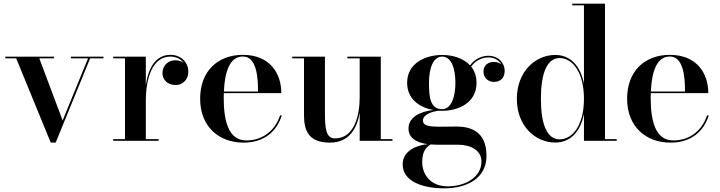

<svg xmlns="http://www.w3.org/2000/svg" viewBox="-20 -770 3935 1050"><path d="M322.5 -111 195 -451H275V-460H9V-451H68.5L257.5 10H284.5L473 -451H546V-460H368V-451H461.5Z M599 -9V0H847.5V-9H777.5V-218.5C777.5 -343.5 814.5 -460.5 911.5 -460.5C944.5 -460.5 970 -446 985.5 -425C973.5 -435 957.5 -440.5 939.5 -440.5C901.5 -440.5 868.5 -414 868.5 -370C868.5 -334 896.5 -305 940 -305C982.5 -305 1010 -338 1010 -378C1010 -425.5 974 -470 912 -470C830 -470 791 -397 777.5 -304.5V-460H599V-451H663.5V-9Z M1521 -139H1511.5C1486.5 -61 1421.5 -2 1327 -2C1227 -2 1203.5 -113.5 1203.5 -235C1203.5 -243.5 1204 -252 1204 -260.5H1518.5C1518.5 -369.5 1455.5 -470 1308 -470C1172.5 -470 1074.5 -382.5 1074.5 -230C1074.5 -77.5 1177 10 1312 10C1427 10 1495 -54 1521 -139ZM1308 -461C1383 -461 1391.5 -348.5 1391 -269.5H1204.5C1208.5 -370.5 1233.5 -461 1308 -461Z M1757 -460H1578V-451H1642.5V-141C1642.5 -54 1669 10 1783.5 10C1893.5 10 1933.5 -72.5 1947 -154V0H2126.5V-9H2062.5V-460H1879.5V-451H1947V-236.5C1947 -147.5 1921.5 -13 1812 -13C1763.5 -13 1757 -66 1757 -150Z M2214 -67C2214 -17 2254 9.5 2319.5 18.5C2270.5 22 2182 48.5 2182 129C2182 221.5 2290.5 260 2409.5 260C2532 260 2640.5 206.5 2640.5 82C2640.5 -53.5 2551 -78 2476 -78C2447.5 -78 2421.5 -77 2386.5 -77C2332 -77 2293 -80.5 2293 -111C2293 -143.5 2342 -160.5 2381.5 -164.5C2387 -164.5 2392.5 -164 2398 -164C2485.5 -164 2586 -206.5 2586 -317C2586 -354 2574.5 -383.5 2556.5 -406C2583.5 -443.5 2621.5 -456 2651 -456C2685.5 -456 2709.5 -439.5 2721.5 -418C2710.5 -427 2695 -431.5 2681 -431.5C2653 -431.5 2624 -416 2624 -379C2624 -342 2652 -322 2681 -322C2709.5 -322 2740 -337 2740 -383.5C2740 -424 2707 -465 2650.5 -465C2620.5 -465 2579 -452 2550.5 -412.5C2513.5 -453 2453 -469.5 2398 -469.5C2311 -469.5 2206.5 -427.5 2206.5 -317C2206.5 -227 2276 -182 2349 -168.5C2275 -159.5 2214 -128.5 2214 -67ZM2326 -317C2326 -395 2348 -460.5 2398 -460.5C2448.5 -460.5 2470.5 -395 2470.5 -317C2470.5 -242 2448.5 -173 2398 -173C2331.5 -173 2326 -242 2326 -317ZM2289 117C2289 73.5 2299.5 41.5 2334.5 20C2346.5 21 2359.5 21.5 2373.5 21.5H2486C2551 21.5 2613 50 2613 113.5C2613 199.5 2524 249 2428 249C2332.5 249 2289 182 2289 117Z M3352.5 -9H3288.5V-750H3109.5V-741H3173.5V-312C3154.5 -410.5 3099 -469.5 3016.5 -469.5C2908.5 -469.5 2806.5 -379.5 2806.5 -229.5C2806.5 -79.5 2908.5 9.5 3016.5 9.5C3099 9.5 3154.5 -49 3173.5 -147V0H3352.5ZM3173.5 -229.5C3173.5 -83.5 3110 -8 3040.5 -8C2971 -8 2938 -91 2938 -229.5C2938 -368 2971 -452.5 3040.5 -452.5C3110 -452.5 3173.5 -376 3173.5 -229.5Z M3856 -139H3846.5C3821.5 -61 3756.5 -2 3662 -2C3562 -2 3538.5 -113.5 3538.5 -235C3538.5 -243.5 3539 -252 3539 -260.5H3853.5C3853.5 -369.5 3790.5 -470 3643 -470C3507.5 -470 3409.5 -382.5 3409.5 -230C3409.5 -77.5 3512 10 3647 10C3762 10 3830 -54 3856 -139ZM3643 -461C3718 -461 3726.5 -348.5 3726 -269.5H3539.5C3543.5 -370.5 3568.5 -461 3643 -461Z"/></svg>

Font: Bodoni* 24pt Medium
Style: Regular
Weight: 500
Version: Version 2.3